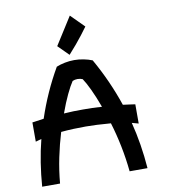

<svg xmlns="http://www.w3.org/2000/svg" viewBox="-108 -1139 1084 1229"><g transform="rotate(-10 434.5 -524.0)"><path d="M407.2 -762.7Q437.5 -762.7 468.5 -756.6Q499.5 -750.5 524.4 -740.2Q609.4 -590.8 665 -426.8Q685.1 -424.3 704.3 -421.6Q723.6 -418.9 744.1 -416V-291L701.2 -302.7Q719.7 -230 731.9 -154.3Q744.1 -78.6 750 0H633.8Q625.5 -84 608.9 -166Q592.3 -248 569.3 -323.2Q522.9 -327.1 480.2 -329.1Q437.5 -331.1 407.2 -331.1Q366.7 -331.1 326.7 -329.6Q286.6 -328.1 246.1 -324.2Q223.1 -249 206.1 -167Q189 -85 181.6 0H65.4Q71.3 -78.6 83 -153.8Q94.7 -229 113.3 -301.8L75.2 -291V-416L150.4 -426.8Q204.6 -590.8 291 -740.2Q315.9 -750.5 346.4 -756.6Q377 -762.7 407.2 -762.7ZM407.2 -441.4Q436.5 -441.4 467.8 -440.7Q499 -439.9 531.2 -437.5Q506.3 -505.4 482.7 -555.4Q459 -605.5 440.4 -632.8Q425.3 -639.6 407.2 -639.6Q390.1 -639.6 375 -632.8Q356.4 -605.5 332.5 -555.4Q308.6 -505.4 284.2 -437.5Q315.9 -439.9 346.9 -440.7Q377.9 -441.4 407.2 -441.4ZM429.7 -1047.9 515.6 -961.9Q498.5 -938.5 478 -911.6Q460.4 -888.7 436.5 -860.1Q412.6 -831.5 384.8 -800.8L316.4 -869.1Z"/></g></svg>

Font: Revalia
Style: Regular
Weight: 400
Designer: Johan Kallas, Mihkel Virkus
Foundry: Johan Kallas, Mihkel Virkus
Version: Version 1.001